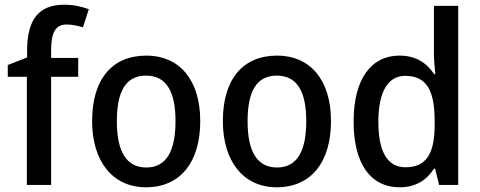

<svg xmlns="http://www.w3.org/2000/svg" viewBox="-20 -785 2039 815"><path d="M312 -459V-539H197V-572C197 -650 217 -681 264 -681C288 -681 311 -675 332 -669L357 -746C326 -757 293 -765 253 -765C145 -765 95 -703 95 -569V-541L13 -509V-459H94V0H197V-459Z M830 -271C830 -450 738 -549 602 -549C454 -549 371 -447 371 -271C371 -97 461 10 599 10C747 10 830 -98 830 -271ZM476 -270C476 -396 513 -464 600 -464C687 -464 725 -395 725 -271C725 -145 687 -74 601 -74C514 -74 476 -146 476 -270Z M1385 -271C1385 -450 1293 -549 1157 -549C1009 -549 926 -447 926 -271C926 -97 1016 10 1154 10C1302 10 1385 -98 1385 -271ZM1031 -270C1031 -396 1068 -464 1155 -464C1242 -464 1280 -395 1280 -271C1280 -145 1242 -74 1156 -74C1069 -74 1031 -146 1031 -270Z M1676 10C1747 10 1792 -22 1822 -69H1827L1844 0H1925V-760H1822V-555C1822 -532 1825 -494 1828 -470H1823C1792 -517 1746 -549 1676 -549C1557 -549 1481 -452 1481 -269C1481 -86 1556 10 1676 10ZM1701 -75C1624 -75 1586 -142 1586 -268C1586 -391 1624 -463 1700 -463C1793 -463 1825 -398 1825 -271V-250C1824 -132 1789 -75 1701 -75Z"/></svg>

Font: Noto Sans Lao Looped SemiCondensed Medium
Style: Regular
Weight: 500
Width: 4
Designer: Mark Frömberg, Ben Mitchell
Foundry: The Fontpad Ltd
Version: Version 1.002